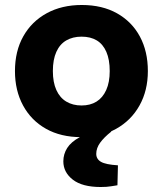

<svg xmlns="http://www.w3.org/2000/svg" viewBox="-20 -541 653 770"><path d="M306 9Q224 9 164.5 -24.5Q105 -58 72.5 -118Q40 -178 40 -256Q40 -336 73.5 -395.5Q107 -455 167.5 -488Q228 -521 308 -521Q390 -521 449.5 -487.5Q509 -454 541 -394.5Q573 -335 573 -256Q573 -178 539.5 -118Q506 -58 446 -24.5Q386 9 306 9ZM307 -118Q342 -118 367 -133.5Q392 -149 406 -180Q420 -211 420 -256Q420 -302 406.5 -333Q393 -364 368 -379Q343 -394 307 -394Q272 -394 246 -379Q220 -364 206 -333Q192 -302 192 -256Q192 -211 206 -180Q220 -149 246 -133.5Q272 -118 307 -118ZM384 209Q310 209 272 179.5Q234 150 234 106Q234 77 249.5 52.5Q265 28 300 9L352 -18H426V-13Q397 10 381.5 31.5Q366 53 366 76Q366 97 385 108Q404 119 453 122L451 202Q443 203 426 206Q409 209 384 209Z"/></svg>

Font: REM SemiBold
Style: Regular
Weight: 600
Designer: Octavio Pardo
Foundry: Ashler Design
Version: Version 1.005;gftools[0.9.28]